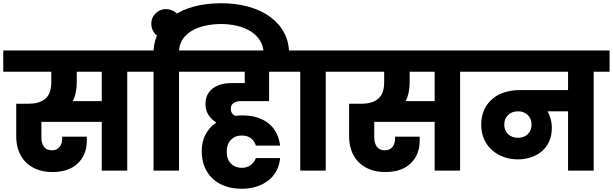

<svg xmlns="http://www.w3.org/2000/svg" viewBox="-37 -1051 3776 1183"><path d="M436 -543Q436 -477 412 -428H590V-609H436ZM-17 -740H845V-609H747V0H590V-300H218V-202Q218 -170 233.5 -147.5Q249 -125 283 -125Q314 -125 330 -145.5Q346 -166 346 -196V-209H497Q498 -202 498 -196.5Q498 -191 498 -187Q498 -97 442 -44Q386 9 286 9Q231 9 189 -8Q147 -25 119 -54.5Q91 -84 77 -124Q63 -164 63 -210V-412H137Q177 -412 204.5 -421.5Q232 -431 248.5 -448.5Q265 -466 272 -490Q279 -514 279 -543V-609H-17Z M1066 0H909V-609H811V-740H909Q913 -806 943.5 -860Q974 -914 1028 -952Q1082 -990 1157.5 -1010.5Q1233 -1031 1326 -1031Q1421 -1031 1498.5 -1008.5Q1576 -986 1630.5 -945Q1685 -904 1714.5 -847.5Q1744 -791 1744 -723V-705H1587V-720Q1587 -767 1565 -801.5Q1543 -836 1506.5 -858.5Q1470 -881 1423 -892Q1376 -903 1326 -903Q1277 -903 1231.5 -893.5Q1186 -884 1150.5 -864.5Q1115 -845 1092 -814Q1069 -783 1066 -740H1164V-609H1066Z M986 -813Q967 -813 950.5 -820Q934 -827 921.5 -839.5Q909 -852 902 -868.5Q895 -885 895 -904Q895 -942 921.5 -968.5Q948 -995 986 -995Q1005 -995 1022 -988Q1039 -981 1051.5 -968.5Q1064 -956 1071 -939.5Q1078 -923 1078 -904Q1078 -885 1071 -868.5Q1064 -852 1051.5 -839.5Q1039 -827 1022 -820Q1005 -813 986 -813Z M1689 -77Q1685 -34 1666.5 1Q1648 36 1617 60.5Q1586 85 1544 98.5Q1502 112 1452 112Q1395 112 1349.5 95.5Q1304 79 1272 48.5Q1240 18 1223 -24.5Q1206 -67 1206 -120Q1206 -179 1230 -223.5Q1254 -268 1296 -296Q1264 -316 1246.5 -344.5Q1229 -373 1229 -411Q1229 -470 1272 -504.5Q1315 -539 1391 -539H1471V-609H1130V-740H1749V-609H1621V-428H1447Q1422 -428 1403.5 -417Q1385 -406 1385 -380Q1385 -351 1412 -337Q1433 -340 1456 -340Q1511 -340 1553 -325.5Q1595 -311 1623.5 -286Q1652 -261 1668 -227Q1684 -193 1689 -154H1539Q1534 -177 1512 -196.5Q1490 -216 1452 -216Q1412 -216 1386 -189.5Q1360 -163 1360 -117Q1360 -69 1386 -43Q1412 -17 1452 -17Q1487 -17 1509.5 -35.5Q1532 -54 1539 -77H1689Z M1813 -609H1715V-740H2068V-609H1970V0H1813Z M2487 -543Q2487 -477 2463 -428H2641V-609H2487ZM2034 -740H2896V-609H2798V0H2641V-300H2269V-202Q2269 -170 2284.5 -147.5Q2300 -125 2334 -125Q2365 -125 2381 -145.5Q2397 -166 2397 -196V-209H2548Q2549 -202 2549 -196.5Q2549 -191 2549 -187Q2549 -97 2493 -44Q2437 9 2337 9Q2282 9 2240 -8Q2198 -25 2170 -54.5Q2142 -84 2128 -124Q2114 -164 2114 -210V-412H2188Q2228 -412 2255.5 -421.5Q2283 -431 2299.5 -448.5Q2316 -466 2323 -490Q2330 -514 2330 -543V-609H2034Z M3155 -202Q3192 -202 3215 -224.5Q3238 -247 3238 -283Q3238 -319 3215 -342Q3192 -365 3155 -365Q3117 -365 3093.5 -342Q3070 -319 3070 -283Q3070 -247 3093.5 -224.5Q3117 -202 3155 -202ZM2862 -740H3719V-609H3621V0H3463V-365H3337Q3348 -345 3355.5 -319.5Q3363 -294 3363 -262Q3363 -214 3346 -178Q3329 -142 3300.5 -118Q3272 -94 3233.5 -81.5Q3195 -69 3153 -69Q3108 -69 3067.5 -83.5Q3027 -98 2996 -125Q2965 -152 2946.5 -191.5Q2928 -231 2928 -282Q2928 -336 2947 -376Q2966 -416 2998.5 -443Q3031 -470 3074.5 -483Q3118 -496 3166 -496H3463V-609H2862Z"/></svg>

Font: SVN-Poppins
Style: Bold
Weight: 700
Designer: Ninad Kale (Devanagari), Jonny Pinhorn (Latin)
Foundry: Indian Type Foundry
Version: Version 3.200;PS 1.000;hotconv 16.6.54;makeotf.lib2.5.65590